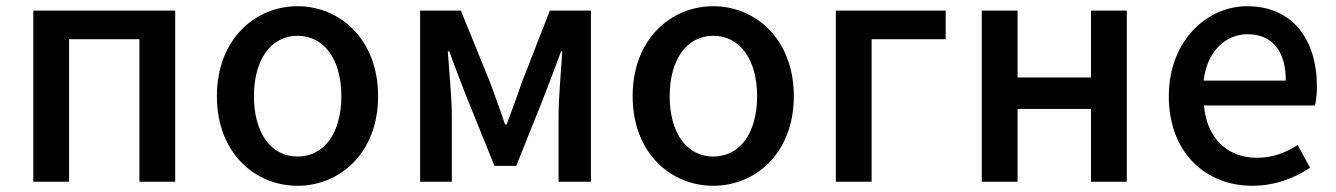

<svg xmlns="http://www.w3.org/2000/svg" viewBox="-20 -584 4293 617"><path d="M87 0H202V-458H428V0H543V-550H87Z M936 13C1072 13 1195 -92 1195 -275C1195 -458 1072 -564 936 -564C800 -564 677 -458 677 -275C677 -92 800 13 936 13ZM936 -81C850 -81 796 -158 796 -275C796 -391 850 -469 936 -469C1023 -469 1077 -391 1077 -275C1077 -158 1023 -81 936 -81Z M1330 0H1432V-214C1432 -266 1423 -360 1419 -419H1424C1439 -375 1460 -324 1476 -281L1569 -51H1639L1731 -281C1747 -324 1767 -374 1783 -419H1787C1783 -360 1775 -266 1775 -214V0H1879V-550H1747L1655 -314C1640 -269 1624 -226 1608 -184H1603C1589 -226 1573 -269 1557 -314L1461 -550H1330Z M2272 13C2408 13 2531 -92 2531 -275C2531 -458 2408 -564 2272 -564C2136 -564 2013 -458 2013 -275C2013 -92 2136 13 2272 13ZM2272 -81C2186 -81 2132 -158 2132 -275C2132 -391 2186 -469 2272 -469C2359 -469 2413 -391 2413 -275C2413 -158 2359 -81 2272 -81Z M2666 0H2781V-458H3019V-550H2666Z M3135 0H3250V-234H3486V0H3601V-550H3486V-335H3250V-550H3135Z M4004 13C4076 13 4139 -11 4190 -45L4150 -118C4110 -92 4068 -77 4019 -77C3924 -77 3858 -140 3849 -245H4206C4209 -259 4212 -281 4212 -304C4212 -459 4133 -564 3987 -564C3859 -564 3736 -453 3736 -275C3736 -93 3855 13 4004 13ZM3848 -325C3859 -421 3920 -474 3989 -474C4069 -474 4112 -419 4112 -325Z"/></svg>

Font: Noto Sans JP Medium
Style: Regular
Weight: 500
Designer: Ryoko NISHIZUKA  (kana, bopomofo & ideographs); Paul D. Hunt (Latin, Greek & Cyrillic); Sandoll Communications , Soo-you
Foundry: Adobe
Version: Version 2.002;hotconv 1.0.116;makeotfexe 2.5.65601